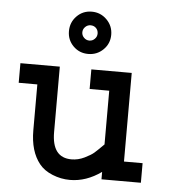

<svg xmlns="http://www.w3.org/2000/svg" viewBox="-51 -723 687 782"><g transform="rotate(5 293.0 -332.0)"><path d="M21.5 -442.4H182.6V-174.8Q182.6 -70.3 262.7 -70.3Q290 -70.3 315.9 -83Q341.8 -95.7 353.5 -106Q365.2 -116.2 391.6 -142.6V-362.3H311.5V-442.4H476.6V-80.1H552.7V0H391.6V-30.3Q330.1 13.7 263.7 13.7Q226.6 13.7 191.9 -0.5Q157.2 -14.6 137.7 -39.1Q97.7 -88.9 97.7 -174.8V-362.3H21.5ZM354.5 -651.4Q379.9 -626 379.9 -589.8Q379.9 -553.7 354.5 -528.8Q329.1 -503.9 293 -503.9Q256.8 -503.9 231.9 -528.8Q207 -553.7 207 -589.8Q207 -626 231.9 -651.4Q256.8 -676.8 293 -676.8Q329.1 -676.8 354.5 -651.4ZM324.2 -589.8Q324.2 -603.5 315.4 -612.3Q306.6 -621.1 293 -621.1Q280.3 -621.1 271 -611.8Q261.7 -602.5 261.7 -589.8Q261.7 -577.1 271 -567.9Q280.3 -558.6 293 -558.6Q305.7 -558.6 314.9 -567.9Q324.2 -577.1 324.2 -589.8Z"/></g></svg>

Font: Thabit-Bold
Style: Bold
Weight: 700
Designer: Regenerated by Nadim Shaikli
Foundry: MAK Alagha
Version: 0.01